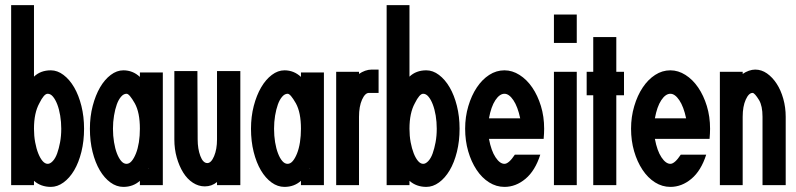

<svg xmlns="http://www.w3.org/2000/svg" viewBox="-20 -731 3135 756"><path d="M23.9 -2V-710.9H113.8V-429.2Q139.6 -454.1 180.2 -454.1Q206.1 -454.1 230 -436Q253.9 -418 272 -387Q290 -356 300.5 -314Q311 -272 311 -224.1Q311 -175.3 300.5 -133.1Q290 -90.8 272 -60.3Q253.9 -29.8 230 -12.5Q206.1 4.9 180.2 4.9Q141.1 4.9 113.8 -19V-2ZM113.8 -224.1Q113.8 -196.3 118.4 -171.1Q123 -146 130.6 -127Q138.2 -107.9 147.7 -96.9Q157.2 -85.9 168 -85.9Q177.7 -85.9 188 -96.9Q198.2 -107.9 205.1 -127Q211.9 -146 216.6 -170.9Q221.2 -195.8 221.2 -224.1Q221.2 -251 217 -275.9Q212.9 -300.8 205.6 -319.8Q198.2 -338.9 188.7 -350.3Q179.2 -361.8 168 -361.8Q168 -361.8 167.5 -361.8Q153.3 -361.8 134.8 -324.2Q113.8 -286.1 113.8 -224.1Z M334 -224.1Q334 -272 345 -314Q356 -356 374 -387Q392.1 -418 416 -436Q439.9 -454.1 465.8 -454.1Q502.9 -454.1 530.8 -428.2V-445.8H621.1V-2H530.8V-19Q503.9 4.9 465.8 4.9Q439 4.9 415 -12.5Q391.1 -29.8 373 -60.3Q355 -90.8 344.5 -132.8Q334 -174.8 334 -224.1ZM424.8 -224.1Q424.8 -196.3 429 -171.1Q433.1 -146 440.4 -127Q447.8 -107.9 457.3 -96.9Q466.8 -85.9 478 -85.9Q489.3 -85.9 498.5 -96.9Q507.8 -107.9 515.4 -127Q522.9 -146 526.9 -170.9Q530.8 -195.8 530.8 -224.1Q530.8 -288.1 510.7 -324.2Q489.3 -361.8 478.5 -361.8Q478.5 -361.8 478 -361.8Q466.8 -361.8 456.8 -350.3Q446.8 -338.9 439.9 -319.8Q433.1 -300.8 429 -275.9Q424.8 -251 424.8 -224.1ZM564 -66.9H566.9L564.9 -67.9Q564.9 -66.9 564 -66.9Z M666.5 -182.1V-451.2H757.3L758.3 -182.1Q758.3 -145 768.8 -116.9Q779.3 -88.9 796.4 -88.9Q811.5 -88.9 823 -116Q834.5 -143.1 834.5 -182.1V-451.2H926.3V-2H834.5V-14.2Q813.5 2.9 786.6 2.9Q761.7 2.9 739.5 -11.5Q717.3 -25.9 701.4 -51.5Q685.5 -77.1 676 -110.6Q666.5 -144 666.5 -182.1Z M968.3 -224.1Q968.3 -272 979.2 -314Q990.2 -356 1008.3 -387Q1026.4 -418 1050.3 -436Q1074.2 -454.1 1100.1 -454.1Q1137.2 -454.1 1165 -428.2V-445.8H1255.4V-2H1165V-19Q1138.2 4.9 1100.1 4.9Q1073.2 4.9 1049.3 -12.5Q1025.4 -29.8 1007.3 -60.3Q989.3 -90.8 978.8 -132.8Q968.3 -174.8 968.3 -224.1ZM1059.1 -224.1Q1059.1 -196.3 1063.2 -171.1Q1067.4 -146 1074.7 -127Q1082 -107.9 1091.6 -96.9Q1101.1 -85.9 1112.3 -85.9Q1123.5 -85.9 1132.8 -96.9Q1142.1 -107.9 1149.7 -127Q1157.2 -146 1161.1 -170.9Q1165 -195.8 1165 -224.1Q1165 -288.1 1145 -324.2Q1123.5 -361.8 1112.8 -361.8Q1112.8 -361.8 1112.3 -361.8Q1101.1 -361.8 1091.1 -350.3Q1081.1 -338.9 1074.2 -319.8Q1067.4 -300.8 1063.2 -275.9Q1059.1 -251 1059.1 -224.1ZM1198.2 -66.9H1201.2L1199.2 -67.9Q1199.2 -66.9 1198.2 -66.9Z M1303.7 -2V-448.2H1393.6V-439.9Q1404.8 -447.8 1417.7 -452.4Q1430.7 -457 1442.9 -457H1470.7V-365.2H1432.6Q1417.5 -365.2 1405.5 -338.6Q1393.6 -312 1393.6 -271V-2Z M1502.4 -2V-710.9H1592.3V-429.2Q1618.2 -454.1 1658.7 -454.1Q1684.6 -454.1 1708.5 -436Q1732.4 -418 1750.5 -387Q1768.6 -356 1779.1 -314Q1789.6 -272 1789.6 -224.1Q1789.6 -175.3 1779.1 -133.1Q1768.6 -90.8 1750.5 -60.3Q1732.4 -29.8 1708.5 -12.5Q1684.6 4.9 1658.7 4.9Q1619.6 4.9 1592.3 -19V-2ZM1592.3 -224.1Q1592.3 -196.3 1596.9 -171.1Q1601.6 -146 1609.1 -127Q1616.7 -107.9 1626.2 -96.9Q1635.7 -85.9 1646.5 -85.9Q1656.2 -85.9 1666.5 -96.9Q1676.8 -107.9 1683.6 -127Q1690.4 -146 1695.1 -170.9Q1699.7 -195.8 1699.7 -224.1Q1699.7 -251 1695.6 -275.9Q1691.4 -300.8 1684.1 -319.8Q1676.8 -338.9 1667.2 -350.3Q1657.7 -361.8 1646.5 -361.8Q1646.5 -361.8 1646 -361.8Q1631.8 -361.8 1613.3 -324.2Q1592.3 -286.1 1592.3 -224.1Z M1811.5 -224.1Q1811.5 -271 1824 -313Q1836.4 -355 1857.4 -386.5Q1878.4 -418 1906.2 -436Q1934.1 -454.1 1966.3 -454.1Q1997.1 -454.1 2025.6 -436Q2054.2 -418 2075.7 -386.5Q2097.2 -355 2109.9 -313.5Q2122.6 -272 2122.6 -224.1Q2122.6 -215.3 2122.1 -205.6Q2121.6 -195.8 2120.6 -184.1H1905.3Q1914.1 -137.2 1931.2 -111.6Q1948.2 -85.9 1966.3 -85.9Q1983.4 -85.9 2007.3 -122.1H2107.4Q2087.4 -59.1 2049.3 -27.1Q2011.2 4.9 1966.3 4.9Q1934.1 4.9 1905.8 -12.9Q1877.4 -30.8 1856.4 -62.5Q1835.4 -94.2 1823.5 -135.5Q1811.5 -176.8 1811.5 -224.1ZM1905.3 -265.1H2028.3Q2018.6 -311 2001.5 -336.4Q1984.4 -361.8 1966.3 -361.8Q1947.3 -361.8 1930.4 -336.4Q1913.6 -311 1905.3 -265.1Z M2161.1 -2V-448.2H2251V-2ZM2161.1 -562V-673.8H2251V-562Z M2290 -356V-448.2H2315.9V-585H2406.7V-448.2H2437V-356H2406.7V-2H2315.9V-356Z M2464.8 -224.1Q2464.8 -271 2477.3 -313Q2489.7 -355 2510.7 -386.5Q2531.7 -418 2559.6 -436Q2587.4 -454.1 2619.6 -454.1Q2650.4 -454.1 2679 -436Q2707.5 -418 2729 -386.5Q2750.5 -355 2763.2 -313.5Q2775.9 -272 2775.9 -224.1Q2775.9 -215.3 2775.4 -205.6Q2774.9 -195.8 2773.9 -184.1H2558.6Q2567.4 -137.2 2584.5 -111.6Q2601.6 -85.9 2619.6 -85.9Q2636.7 -85.9 2660.6 -122.1H2760.7Q2740.7 -59.1 2702.6 -27.1Q2664.6 4.9 2619.6 4.9Q2587.4 4.9 2559.1 -12.9Q2530.8 -30.8 2509.8 -62.5Q2488.8 -94.2 2476.8 -135.5Q2464.8 -176.8 2464.8 -224.1ZM2558.6 -265.1H2681.6Q2671.9 -311 2654.8 -336.4Q2637.7 -361.8 2619.6 -361.8Q2600.6 -361.8 2583.7 -336.4Q2566.9 -311 2558.6 -265.1Z M2814.5 -2V-448.2H2904.3V-439.9Q2915.5 -447.8 2928.5 -452.4Q2941.4 -457 2953.6 -457Q2978.5 -457 3000 -441.9Q3021.5 -426.8 3038.1 -401.4Q3054.7 -376 3064.2 -342Q3073.7 -308.1 3073.7 -271V-2H2982.4V-271Q2982.4 -314 2968.8 -336.9Q2951.7 -364.7 2943.4 -365.2Q2928.2 -365.2 2916.3 -338.6Q2904.3 -312 2904.3 -271V-2Z"/></svg>

Font: Fundamental  Brigade Condensed
Style: Regular
Weight: 400
Width: 3
Designer: Peter Wiegel, original typeface by Carl Albert Fahrenwaldt 1901
Foundry: Peter Wiegel
Version: Version 0.000 2012 initial release